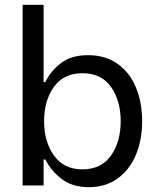

<svg xmlns="http://www.w3.org/2000/svg" viewBox="-20 -770 658 797"><path d="M168 -108H161V0H74V-750H161V-429H168Q190 -475 233 -508Q276 -541 346 -541Q417 -541 467.5 -505.5Q518 -470 544 -407.5Q570 -345 570 -267Q570 -189 544 -127Q518 -65 468 -29Q418 7 349 7Q280 7 236 -27Q192 -61 168 -108ZM481 -267Q481 -352 441 -409Q401 -466 322 -466Q244 -466 203.5 -409Q163 -352 163 -267Q163 -182 204 -124.5Q245 -67 322 -67Q400 -67 440.5 -124Q481 -181 481 -267Z"/></svg>

Font: Be Vietnam
Style: Regular
Weight: 400
Designer: Gabriel Lam
Foundry: TypeRant
Version: Version 4.000